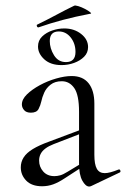

<svg xmlns="http://www.w3.org/2000/svg" viewBox="-20 -674 461 702"><path d="M314 6Q310 8 306 8Q293 8 281 -13.5Q269 -35 269 -76V-265Q269 -327 251.5 -352Q234 -377 206 -377Q181 -377 165 -364.5Q149 -352 141.5 -335Q134 -318 131 -303Q128 -289 121 -275.5Q114 -262 93 -262Q76 -262 68 -271.5Q60 -281 60 -292Q60 -311 78.5 -329Q97 -347 125.5 -362.5Q154 -378 185.5 -387Q217 -396 242 -396Q283 -396 304 -369.5Q325 -343 325 -295V-108Q325 -73 334 -57Q343 -41 363 -41Q381 -41 413 -54Q418 -56 420 -50.5Q422 -45 417 -43ZM134 7Q96 7 76 -13.5Q56 -34 56 -62Q56 -82 66.5 -98.5Q77 -115 100 -129Q123 -143 159 -156L279 -201L282 -188L176 -147Q158 -140 146 -131Q134 -122 128.5 -111Q123 -100 123 -87Q123 -64 138 -47Q153 -30 179 -30Q189 -30 200 -33Q211 -36 227 -46L290 -84L292 -71L218 -23Q194 -7 174.5 0Q155 7 134 7ZM205 -436Q165 -436 142 -457Q119 -478 119 -504Q119 -526 134 -540.5Q149 -555 171 -562.5Q193 -570 215 -570Q251 -570 276.5 -550Q302 -530 302 -502Q302 -481 287.5 -466.5Q273 -452 251 -444Q229 -436 205 -436ZM221 -447Q256 -447 256 -484Q256 -515 238.5 -537Q221 -559 195 -559Q162 -559 162 -524Q162 -497 177.5 -472Q193 -447 221 -447ZM121 -574Q117 -573 115 -578Q113 -583 116 -584Q155 -603 186.5 -620Q218 -637 251 -653Q255 -655 266.5 -651.5Q278 -648 290.5 -641.5Q303 -635 309.5 -629.5Q316 -624 311 -624Q254 -613 209 -601Q164 -589 121 -574Z"/></svg>

Font: Cormorant Garamond Light
Style: Regular
Weight: 400
Version: Version 4.001